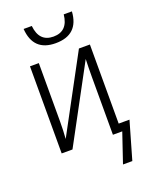

<svg xmlns="http://www.w3.org/2000/svg" viewBox="-168 -834 864 1102"><g transform="rotate(-20 264.0 -283.0)"><path d="M263 -606Q403 -606 412 -746H362Q352 -646 264 -646Q177 -646 167 -746H117Q127 -606 263 -606ZM387 180H444L510 -49H444V-532H377L128 -70Q130 -96 131 -122.5Q132 -149 132 -176V-532H78V0H144L393 -462Q392 -436 391.5 -408Q391 -380 391 -353V0H448Z"/></g></svg>

Font: Noto Sans UI SemiCondensed Light
Style: Regular
Weight: 300
Width: 4
Designer: Monotype Design Team
Foundry: Monotype Imaging Inc.
Version: Version 1.901